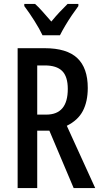

<svg xmlns="http://www.w3.org/2000/svg" viewBox="-20 -960 516 980"><path d="M208 -714Q321 -714 374.5 -663.5Q428 -613 428 -511Q428 -442 403 -394Q378 -346 321 -318L466 0H356L232 -293H170V0H70V-714ZM209 -626H170V-375H216Q326 -375 326 -506Q326 -569 297.5 -597.5Q269 -626 209 -626ZM197 -780Q182 -812 155.5 -854Q129 -896 104 -929V-940H159Q177 -924 198.5 -899.5Q220 -875 242 -850Q266 -879 283.5 -897.5Q301 -916 325 -940H380V-929Q365 -909 347 -882.5Q329 -856 313 -829Q297 -802 286 -780Z"/></svg>

Font: Noto Sans Khmer UI ExtraCondensed Medium
Style: Regular
Weight: 500
Width: 2
Designer: Danh Hong and the Monotype Design Team
Foundry: Monotype Imaging Inc.
Version: Version 2.002; ttfautohint (v1.8.4.7-5d5b)